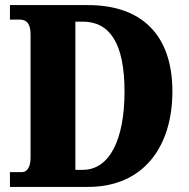

<svg xmlns="http://www.w3.org/2000/svg" viewBox="-20 -734 744 754"><path d="M19 0H326C542 0 657 -156 657 -375C657 -602 531 -714 326 -714H19V-657H58C84 -657 100 -641 100 -600V-114C100 -79 87 -58 66 -58H19ZM305 -67H276V-649H305C411 -649 469 -564 469 -375C469 -187 411 -67 305 -67Z"/></svg>

Font: Noto Serif Armenian Condensed Black
Style: Regular
Weight: 900
Width: 3
Designer: Monotype Design Team
Foundry: Monotype Imaging Inc.
Version: Version 2.008